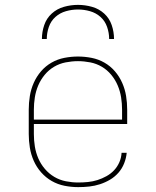

<svg xmlns="http://www.w3.org/2000/svg" viewBox="-20 -760 640 788"><path d="M301 8Q273 8 245 2.5Q217 -3 192.5 -17Q168 -31 149 -52.5Q130 -74 118.5 -100Q107 -126 102.5 -154Q98 -182 98 -210V-310Q98 -338 102.5 -366Q107 -394 118.5 -420Q130 -446 148.5 -467.5Q167 -489 191.5 -503Q216 -517 244 -522.5Q272 -528 300 -528Q328 -528 356 -522.5Q384 -517 408.5 -503Q433 -489 451.5 -467.5Q470 -446 481.5 -420Q493 -394 497.5 -366Q502 -338 502 -310V-251H119V-210Q119 -184 123 -159Q127 -134 137 -110.5Q147 -87 164 -67Q181 -47 203 -34Q225 -21 250.5 -16Q276 -11 301 -11Q321 -11 341 -13Q361 -15 380 -21Q399 -27 417 -37Q435 -47 448.5 -61.5Q462 -76 470 -94.5Q478 -113 479 -133H500Q498 -111 489.5 -89.5Q481 -68 466 -51Q451 -34 431.5 -22.5Q412 -11 390.5 -4Q369 3 346.5 5.5Q324 8 301 8ZM119 -269H481V-310Q481 -335 477 -360.5Q473 -386 463 -409.5Q453 -433 436.5 -453Q420 -473 398 -486Q376 -499 350.5 -504Q325 -509 300 -509Q275 -509 249.5 -504Q224 -499 202 -486Q180 -473 163.5 -453Q147 -433 137 -409.5Q127 -386 123 -360.5Q119 -335 119 -310ZM152 -600Q152 -629 161.5 -657Q171 -685 192.5 -704.5Q214 -724 242.5 -732Q271 -740 300 -740Q329 -740 357.5 -732Q386 -724 407.5 -704.5Q429 -685 438.5 -657Q448 -629 448 -600H428Q428 -625 419.5 -649.5Q411 -674 392.5 -690.5Q374 -707 349.5 -714Q325 -721 300 -721Q275 -721 250.5 -714Q226 -707 207.5 -690.5Q189 -674 180.5 -649.5Q172 -625 172 -600Z"/></svg>

Font: Iosevka Etoile Thin
Style: Regular
Weight: 100
Designer: Belleve Invis
Foundry: Belleve Invis
Version: Version 22.1.2; ttfautohint (v1.8.4)